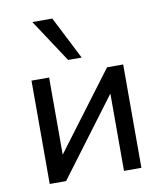

<svg xmlns="http://www.w3.org/2000/svg" viewBox="-84 -822 756 891"><g transform="rotate(-10 294.0 -377.0)"><path d="M78 0V-487H161V-89H135L434 -487H510V0H428V-399H454L155 0ZM262 -552 129 -754H223L326 -552Z"/></g></svg>

Font: Nunito Sans 12pt Medium
Style: Regular
Weight: 500
Designer: Vernon Adams
Foundry: Vernon Adams
Version: Version 3.101;gftools[0.9.27]